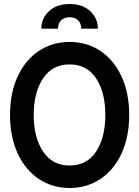

<svg xmlns="http://www.w3.org/2000/svg" viewBox="-20 -923 694 957"><path d="M30 -350Q30 -459 68 -541.5Q106 -624 173.5 -669Q241 -714 327 -714Q413 -714 480.5 -669Q548 -624 586 -541.5Q624 -459 624 -350Q624 -241 586 -158.5Q548 -76 480.5 -31Q413 14 327 14Q241 14 173.5 -31Q106 -76 68 -158.5Q30 -241 30 -350ZM505 -350Q505 -463 459 -532.5Q413 -602 327 -602Q241 -602 194.5 -532Q148 -462 148 -350Q148 -238 194.5 -168Q241 -98 327 -98Q413 -98 459 -167.5Q505 -237 505 -350ZM468 -780H385Q385 -807 369 -822Q353 -837 327 -837Q301 -837 285 -822Q269 -807 269 -780H186Q186 -831 224 -867Q262 -903 327 -903Q392 -903 430 -867Q468 -831 468 -780Z"/></svg>

Font: Cabin Condensed SemiBold
Style: Regular
Weight: 600
Width: 3
Designer: Pablo Impallari
Foundry: Pablo Impallari. http://www.impallari.com Igino Marini. http://www.ikern.com
Version: Version 2.200